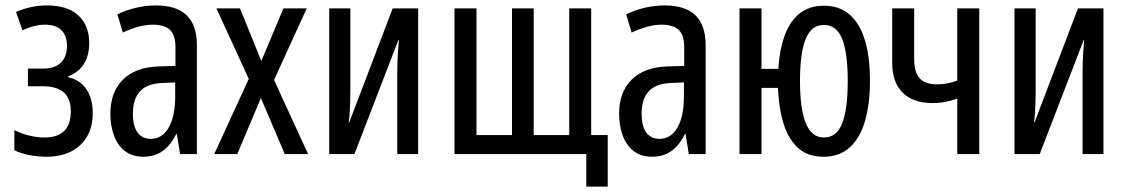

<svg xmlns="http://www.w3.org/2000/svg" viewBox="-20 -568 4154 708"><path d="M151 10Q120 10 88.5 4Q57 -2 33 -14V-88Q62 -74 90 -67.5Q118 -61 144 -61Q192 -61 216.5 -85Q241 -109 241 -157Q241 -204 215.5 -227Q190 -250 136 -250H83V-315H138Q182 -315 204.5 -337Q227 -359 227 -399Q227 -437 206 -457Q185 -477 146 -477Q127 -477 106.5 -472Q86 -467 63 -456L39 -524Q67 -536 95.5 -542Q124 -548 153 -548Q229 -548 269 -511Q309 -474 309 -409Q309 -364 289.5 -332.5Q270 -301 232 -287V-283Q276 -273 299 -238.5Q322 -204 322 -151Q322 -76 276 -33Q230 10 151 10Z M509 10Q467 10 440 -11.5Q413 -33 400 -69Q387 -105 387 -148Q387 -228 433 -274Q479 -320 564 -323L627 -325V-394Q627 -438 607 -457.5Q587 -477 544 -477Q518 -477 490.5 -469.5Q463 -462 433 -448L413 -515Q445 -531 482 -539.5Q519 -548 555 -548Q631 -548 668.5 -511.5Q706 -475 706 -401V0H644L632 -74H630Q616 -46 598.5 -27.5Q581 -9 559 0.5Q537 10 509 10ZM536 -56Q578 -56 602 -97.5Q626 -139 626 -212V-264L578 -262Q523 -260 496.5 -231.5Q470 -203 470 -149Q470 -102 487.5 -79Q505 -56 536 -56Z M770 0 913 -311V-243L778 -537H865L958 -308H929L1025 -537H1111L975 -239V-307L1116 0H1030L927 -242H957L855 0Z M1194 0V-537H1272V-239Q1272 -219 1271.5 -200Q1271 -181 1270 -160.5Q1269 -140 1266 -117H1268L1428 -537H1522V0H1445V-298Q1445 -318 1445.5 -337.5Q1446 -357 1447.5 -377Q1449 -397 1451 -420H1449L1287 0Z M2142 120V0H1656V-537H1737V-70H1868V-537H1948V-70H2079V-537H2160V-70H2221V120Z M2385 10Q2343 10 2316 -11.5Q2289 -33 2276 -69Q2263 -105 2263 -148Q2263 -228 2309 -274Q2355 -320 2440 -323L2503 -325V-394Q2503 -438 2483 -457.5Q2463 -477 2420 -477Q2394 -477 2366.5 -469.5Q2339 -462 2309 -448L2289 -515Q2321 -531 2358 -539.5Q2395 -548 2431 -548Q2507 -548 2544.5 -511.5Q2582 -475 2582 -401V0H2520L2508 -74H2506Q2492 -46 2474.5 -27.5Q2457 -9 2435 0.5Q2413 10 2385 10ZM2412 -56Q2454 -56 2478 -97.5Q2502 -139 2502 -212V-264L2454 -262Q2399 -260 2372.5 -231.5Q2346 -203 2346 -149Q2346 -102 2363.5 -79Q2381 -56 2412 -56Z M3016 10Q2956 10 2919 -26Q2882 -62 2865 -127Q2848 -192 2848 -279L2887 -244H2788V0H2707V-537H2788V-314H2888L2849 -278Q2850 -364 2869 -424Q2888 -484 2925 -515.5Q2962 -547 3018 -547Q3074 -547 3111.5 -515.5Q3149 -484 3168.5 -422.5Q3188 -361 3188 -269Q3188 -186 3170 -123Q3152 -60 3114 -25Q3076 10 3016 10ZM3018 -61Q3065 -61 3085.5 -113Q3106 -165 3106 -269Q3106 -373 3085.5 -424.5Q3065 -476 3018 -476Q2972 -476 2951 -424.5Q2930 -373 2930 -269Q2930 -166 2951.5 -113.5Q2973 -61 3018 -61Z M3510 0V-244L3531 -213Q3507 -202 3478.5 -195Q3450 -188 3418 -188Q3347 -188 3308.5 -226.5Q3270 -265 3270 -335V-537H3351V-351Q3351 -302 3371 -279.5Q3391 -257 3436 -257Q3459 -257 3484 -263Q3509 -269 3538 -283L3510 -233V-537H3591V0Z M3721 0V-537H3799V-239Q3799 -219 3798.5 -200Q3798 -181 3797 -160.5Q3796 -140 3793 -117H3795L3955 -537H4049V0H3972V-298Q3972 -318 3972.5 -337.5Q3973 -357 3974.5 -377Q3976 -397 3978 -420H3976L3814 0Z"/></svg>

Font: Noto Sans ExtraCondensed
Style: Regular
Weight: 400
Width: 2
Designer: Monotype Design Team
Foundry: Monotype Imaging Inc.
Version: Version 2.013